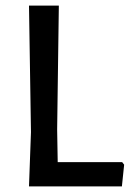

<svg xmlns="http://www.w3.org/2000/svg" viewBox="-20 -662 463 682"><path d="M414 -86 421 -77 413 0H83L90 -193L83 -642H189L183 -202L185 -86Z"/></svg>

Font: Alegreya Sans SC Medium
Style: Regular
Weight: 500
Designer: Juan Pablo del Peral
Foundry: Huerta Tipografica
Version: Version 2.001;PS 002.001;hotconv 1.0.88;makeotf.lib2.5.64775